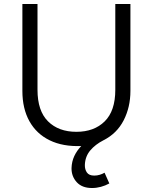

<svg xmlns="http://www.w3.org/2000/svg" viewBox="-20 -720 768 965"><path d="M442.5 225Q392.5 225 365.8 195.8Q339 166.5 339.5 125Q340.5 92 353.5 64.2Q366.5 36.5 388.5 14Q296 17.5 229.8 -14.8Q163.5 -47 128 -110.5Q92.5 -174 92.5 -263V-700H168.5V-268.5Q168.5 -162.5 221.5 -110Q274.5 -57.5 364 -57.5Q453 -57.5 506.2 -110Q559.5 -162.5 559.5 -268.5V-700H635.5V-263Q635.5 -181.5 601.5 -115.2Q567.5 -49 500 -15Q459 6 433.5 36.2Q408 66.5 406.5 109Q406 131.5 416.8 147Q427.5 162.5 453.5 162.5Q468 162.5 481.2 158.5Q494.5 154.5 505.5 148L529.5 202Q509.5 213 487.2 219Q465 225 442.5 225Z"/></svg>

Font: Geologica Roman ExtraLight
Style: Regular
Weight: 250
Designer: Sindre Bremnes, Frode Helland
Foundry: Monokrom Skriftforlag AS
Version: Version 1.010;gftools[0.9.28]